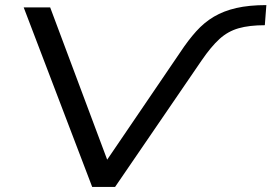

<svg xmlns="http://www.w3.org/2000/svg" viewBox="-20 -734 1066 754"><path d="M342 0 73 -705H177L408 -88H388L688 -529Q719 -576 750.5 -611Q782 -646 820 -668.5Q858 -691 908 -702.5Q958 -714 1026 -714L1020 -635Q959 -635 917 -623Q875 -611 842 -581Q809 -551 772 -497L432 0Z"/></svg>

Font: Nunito Sans 10pt Expanded
Style: Italic
Weight: 400
Width: 7
Italic angle: -9°
Designer: Vernon Adams
Foundry: Vernon Adams
Version: Version 3.101;gftools[0.9.27]